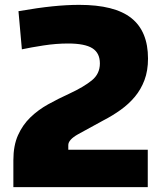

<svg xmlns="http://www.w3.org/2000/svg" viewBox="-20 -770 674 790"><path d="M35 -111Q35 -171 54 -213.5Q73 -256 105 -287Q137 -318 178.5 -341Q220 -364 266 -385Q324 -412 357.5 -439Q391 -466 391 -509Q391 -552 360 -571.5Q329 -591 260 -591Q211 -591 159 -583Q107 -575 70 -567L56 -724Q137 -738 196 -744Q255 -750 306 -750Q452 -750 520.5 -695.5Q589 -641 589 -529Q589 -479 574.5 -440.5Q560 -402 535 -372Q510 -342 476.5 -318Q443 -294 406 -275Q341 -240 301 -217.5Q261 -195 261 -173V-154H588V0H35Z"/></svg>

Font: Encode Sans Normal
Style: ExtraBold
Weight: 800
Designer: Pablo Impallari, Andres Torresi
Foundry: Pablo Impallari, Andres Torresi
Version: Version 1.000; ttfautohint (v1.00) -l 8 -r 50 -G 200 -x 14 -